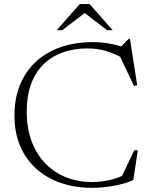

<svg xmlns="http://www.w3.org/2000/svg" viewBox="-20 -886 719 916"><path d="M418.5 -17.5Q460.5 -17.5 502.8 -27Q545 -36.5 581.5 -56L553.5 -28.5L620.5 -169H637.5L616 -27Q579.5 -10.5 526.8 -0.2Q474 10 418 10Q338.5 10 271 -13Q203.5 -36 153.8 -80.2Q104 -124.5 76.5 -188.8Q49 -253 49 -336Q49 -442 94.5 -520.5Q140 -599 224 -642Q308 -685 423.5 -685Q462 -685 499.2 -678.5Q536.5 -672 581 -658L553 -659.5L594 -700.5H600L634.5 -479.5L619 -476L544 -635L578.5 -601.5Q527.5 -630.5 486 -642.8Q444.5 -655 398 -655Q331 -655 277.5 -635.2Q224 -615.5 186 -577.5Q148 -539.5 127.8 -483.5Q107.5 -427.5 107.5 -355Q107.5 -273.5 131.5 -210.5Q155.5 -147.5 198.2 -104.5Q241 -61.5 297.2 -39.5Q353.5 -17.5 418.5 -17.5ZM375.5 -830.5H393L277 -742H250.5L360.5 -866.5H407.5L517.5 -742H491Z"/></svg>

Font: Newsreader 24pt Light
Style: Regular
Weight: 300
Designer: Hugues Gentile
Foundry: Production Type
Version: Version 1.003